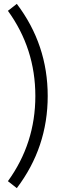

<svg xmlns="http://www.w3.org/2000/svg" viewBox="-20 -787 339 994"><path d="M21 151Q163 -45 163 -290Q163 -535 21 -731L67 -767Q227 -556 227 -290Q227 -24 67 187Z"/></svg>

Font: Oxanium Light
Style: Regular
Weight: 300
Designer: Severin Meyer
Version: Version 1.000